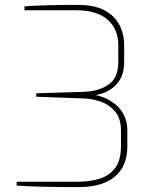

<svg xmlns="http://www.w3.org/2000/svg" viewBox="-20 -758 630 784"><path d="M302 6Q223 6 157.5 4.5Q92 3 48 0V-16H300Q345 -16 384.5 -27.5Q424 -39 449 -70.5Q474 -102 474 -161V-224Q474 -274 450 -302.5Q426 -331 391 -343Q356 -355 322 -356L128 -363V-377L322 -383Q383 -385 423 -412.5Q463 -440 463 -504V-573Q463 -640 419 -678Q375 -716 292 -716H80V-732Q116 -735 170 -736.5Q224 -738 298 -738Q365 -738 406.5 -716Q448 -694 467.5 -656.5Q487 -619 487 -573V-504Q487 -465 473.5 -439.5Q460 -414 440 -399Q420 -384 400.5 -377.5Q381 -371 370 -370Q383 -368 404.5 -359.5Q426 -351 448 -334.5Q470 -318 485 -290.5Q500 -263 500 -224V-161Q500 -79 448.5 -36.5Q397 6 302 6Z"/></svg>

Font: Exo Thin Thin
Style: Regular
Weight: 250
Version: Version 2.000